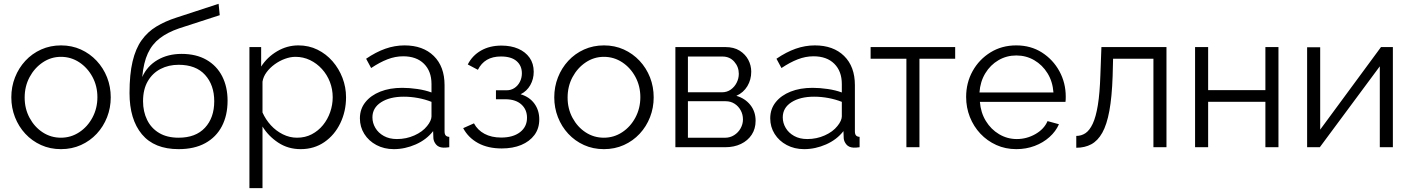

<svg xmlns="http://www.w3.org/2000/svg" viewBox="-20 -766 7341 999"><path d="M297.2 10Q240.6 10 193.5 -11.4Q146.4 -32.7 111.6 -70.2Q76.9 -107.7 57.9 -156.4Q38.9 -205.2 38.9 -259.4Q38.9 -314.7 58.1 -363.4Q77.2 -412.1 111.9 -449.6Q146.6 -487.1 194.1 -508.5Q241.6 -529.8 297.6 -529.8Q353.6 -529.8 400.7 -508.5Q447.8 -487.1 482.9 -449.6Q517.9 -412.1 537.1 -363.4Q556.2 -314.7 556.2 -259.4Q556.2 -205.2 537.2 -156.4Q518.2 -107.7 483.4 -70.2Q448.5 -32.7 401.2 -11.4Q353.9 10 297.2 10ZM108.3 -258.2Q108.3 -200.3 133.9 -152.8Q159.5 -105.2 202.1 -77.4Q244.8 -49.5 296.9 -49.5Q349.1 -49.5 392.2 -77.9Q435.4 -106.2 461.1 -154.4Q486.8 -202.6 486.8 -260.4Q486.8 -318.2 461.1 -365.9Q435.4 -413.6 392.3 -442Q349.2 -470.3 297.2 -470.3Q245.4 -470.3 202.5 -441.4Q159.5 -412.5 133.9 -364.7Q108.3 -316.9 108.3 -258.2Z M909.4 10Q782.7 10 718.3 -67.4Q653.9 -144.8 653.9 -281.8Q653.9 -379.4 669.8 -446.2Q685.6 -513 716.8 -556.6Q747.9 -600.3 793.6 -627.9Q839.2 -655.6 898.2 -674.5L1117.4 -746.2L1123.3 -687L911.8 -618.4Q851.8 -597.8 811.7 -567.1Q771.6 -536.5 749.3 -488.5Q727 -440.5 720 -365.3Q746 -422.8 799.9 -454.2Q853.8 -485.6 924.9 -485.6Q1000.6 -485.6 1054.3 -454.8Q1107.9 -424 1136 -369.1Q1164.1 -314.1 1164.1 -242.2Q1164.1 -165.9 1134.6 -109.4Q1105.2 -52.8 1048.4 -21.4Q991.6 10 909.4 10ZM909.4 -49.5Q998.3 -49.5 1046.5 -101.4Q1094.7 -153.3 1094.7 -239.4Q1094.7 -323.5 1047.1 -376.2Q999.6 -428.9 909.4 -428.9Q856.9 -428.9 815.1 -407.1Q773.2 -385.4 748.8 -343.2Q724.3 -301 724.3 -239.4Q724.3 -185.3 745.5 -142.1Q766.6 -98.9 807.8 -74.2Q849.1 -49.5 909.4 -49.5Z M1544.4 10Q1478.9 10 1427.6 -23.9Q1376.3 -57.8 1345.8 -107.7V213H1277.8V-521.1H1338.8V-419.6Q1370.3 -468.8 1422 -499.3Q1473.6 -529.8 1532.6 -529.8Q1586.9 -529.8 1632 -507.5Q1677.2 -485.2 1710.3 -447.1Q1743.5 -408.9 1762 -360.6Q1780.5 -312.2 1780.5 -260.1Q1780.5 -187 1750.8 -125.3Q1721.2 -63.6 1667.9 -26.8Q1614.6 10 1544.4 10ZM1525.4 -49.5Q1567.9 -49.5 1602 -67.3Q1636.2 -85.2 1660.6 -115.2Q1685 -145.2 1698 -182.8Q1711.1 -220.5 1711.1 -260.1Q1711.1 -302.1 1696.4 -339.9Q1681.7 -377.7 1655 -407Q1628.3 -436.4 1593.1 -453.3Q1558 -470.3 1517.1 -470.3Q1491.3 -470.3 1463.1 -460.1Q1435 -450 1409.6 -431.7Q1384.3 -413.4 1367.1 -390.2Q1349.9 -367 1345.8 -340.9V-180.8Q1362 -144.4 1389 -114.6Q1416.1 -84.9 1451.6 -67.2Q1487.1 -49.5 1525.4 -49.5Z M1852.6 -150.4Q1852.6 -198.6 1880.9 -234.1Q1909.1 -269.6 1958.5 -289.3Q2007.9 -309 2073 -309Q2110.6 -309 2151.9 -302.9Q2193.1 -296.8 2225.1 -284.9V-329.1Q2225.1 -395.3 2186 -434.2Q2146.9 -473.1 2077.7 -473.1Q2036.5 -473.1 1995.8 -457.3Q1955.1 -441.5 1911.1 -412L1885 -460.4Q1935.7 -495.1 1984.9 -512.5Q2034.2 -529.8 2084.8 -529.8Q2180.9 -529.8 2237 -474.8Q2293.1 -419.7 2293.1 -322.8V-82.3Q2293.1 -68.1 2299 -61.3Q2304.9 -54.6 2317.6 -53.9V0Q2306.6 1.4 2299.1 2Q2291.5 2.5 2286.6 2.2Q2261.8 1.1 2249.1 -14Q2236.4 -29.1 2235 -46.4L2233.6 -83.8Q2199 -39.2 2143.1 -14.6Q2087.2 10 2029.1 10Q1978.6 10 1938.5 -11.4Q1898.4 -32.7 1875.5 -69.2Q1852.6 -105.7 1852.6 -150.4ZM2202.4 -110.5Q2213.2 -123.6 2219.2 -136.9Q2225.1 -150.2 2225.1 -159.9V-236.1Q2191.5 -249.3 2154.7 -256.1Q2117.9 -262.9 2080.8 -262.9Q2007.9 -262.9 1962.8 -233.9Q1917.8 -204.9 1917.8 -155.4Q1917.8 -126.2 1933.1 -100.4Q1948.3 -74.5 1977.1 -58.5Q2005.8 -42.5 2045.3 -42.5Q2094 -42.5 2136.4 -61.5Q2178.9 -80.5 2202.4 -110.5Z M2590.8 6.4Q2518.6 6.4 2467.6 -21.5Q2416.5 -49.4 2390 -99.2L2446.1 -124.2Q2464.7 -89.2 2500.8 -69.8Q2537 -50.3 2587.9 -50.3Q2649.4 -50.3 2685.7 -78.2Q2722.1 -106.2 2722.1 -153.2Q2722.1 -195.6 2693.3 -222Q2664.4 -248.5 2613.2 -249.5H2560.5V-296.3H2617.1Q2638.9 -296.3 2656.8 -308.1Q2674.6 -319.9 2685 -340.1Q2695.4 -360.4 2695.4 -384.7Q2695.4 -424.1 2667.9 -448.1Q2640.4 -472.1 2586.5 -472.1Q2543.2 -472.1 2513.5 -454.7Q2483.8 -437.2 2466.5 -402.8L2413.9 -430.6Q2437.4 -477 2482.7 -502.9Q2528 -528.8 2589.3 -528.8Q2638.6 -528.8 2676.3 -512.5Q2714 -496.1 2735.5 -465.7Q2757 -435.3 2757 -392.5Q2757 -354.6 2739.2 -323.1Q2721.4 -291.6 2688.9 -275.6Q2735.3 -261.6 2760.6 -226.8Q2785.9 -192 2785.9 -144.7Q2785.9 -97.6 2760.8 -63.7Q2735.6 -29.9 2692 -11.7Q2648.3 6.4 2590.8 6.4Z M3122.2 10Q3065.6 10 3018.5 -11.4Q2971.4 -32.7 2936.6 -70.2Q2901.9 -107.7 2882.9 -156.4Q2863.9 -205.2 2863.9 -259.4Q2863.9 -314.7 2883.1 -363.4Q2902.2 -412.1 2936.9 -449.6Q2971.6 -487.1 3019.1 -508.5Q3066.6 -529.8 3122.6 -529.8Q3178.6 -529.8 3225.7 -508.5Q3272.8 -487.1 3307.9 -449.6Q3342.9 -412.1 3362.1 -363.4Q3381.2 -314.7 3381.2 -259.4Q3381.2 -205.2 3362.2 -156.4Q3343.2 -107.7 3308.4 -70.2Q3273.5 -32.7 3226.2 -11.4Q3178.9 10 3122.2 10ZM2933.3 -258.2Q2933.3 -200.3 2958.9 -152.8Q2984.5 -105.2 3027.1 -77.4Q3069.8 -49.5 3121.9 -49.5Q3174.1 -49.5 3217.2 -77.9Q3260.4 -106.2 3286.1 -154.4Q3311.8 -202.6 3311.8 -260.4Q3311.8 -318.2 3286.1 -365.9Q3260.4 -413.6 3217.3 -442Q3174.2 -470.3 3122.2 -470.3Q3070.4 -470.3 3027.5 -441.4Q2984.5 -412.5 2958.9 -364.7Q2933.3 -316.9 2933.3 -258.2Z M3494.1 0V-521.1H3754.4Q3798.5 -521.1 3828.3 -502.5Q3858.1 -483.8 3873.5 -454.7Q3888.8 -425.5 3888.8 -392.8Q3888.8 -351.4 3868.7 -317.8Q3848.5 -284.1 3811.4 -267.4Q3856.4 -254.4 3884 -220Q3911.5 -185.6 3911.5 -137.8Q3911.5 -96.2 3891.3 -65.2Q3871 -34.2 3835.3 -17.1Q3799.7 0 3753.5 0ZM3559.3 -49.3H3752.1Q3778.5 -49.3 3799.9 -62.8Q3821.3 -76.3 3833.5 -98.3Q3845.7 -120.4 3845.7 -144.5Q3845.7 -170.2 3834 -191.8Q3822.3 -213.4 3802 -226.3Q3781.8 -239.3 3755.7 -239.3H3559.3ZM3559.3 -285.8H3736.1Q3762.5 -285.8 3782.2 -299.8Q3802 -313.8 3813 -335.8Q3824.1 -357.9 3824.1 -381.9Q3824.1 -418.2 3800.5 -445Q3776.9 -471.8 3739.7 -471.8H3559.3Z M3987.6 -150.4Q3987.6 -198.6 4015.9 -234.1Q4044.1 -269.6 4093.5 -289.3Q4142.9 -309 4208 -309Q4245.6 -309 4286.9 -302.9Q4328.1 -296.8 4360.1 -284.9V-329.1Q4360.1 -395.3 4321 -434.2Q4281.9 -473.1 4212.7 -473.1Q4171.5 -473.1 4130.8 -457.3Q4090.1 -441.5 4046.1 -412L4020 -460.4Q4070.7 -495.1 4119.9 -512.5Q4169.2 -529.8 4219.8 -529.8Q4315.9 -529.8 4372 -474.8Q4428.1 -419.7 4428.1 -322.8V-82.3Q4428.1 -68.1 4434 -61.3Q4439.9 -54.6 4452.6 -53.9V0Q4441.6 1.4 4434.1 2Q4426.5 2.5 4421.6 2.2Q4396.8 1.1 4384.1 -14Q4371.4 -29.1 4370 -46.4L4368.6 -83.8Q4334 -39.2 4278.1 -14.6Q4222.2 10 4164.1 10Q4113.6 10 4073.5 -11.4Q4033.4 -32.7 4010.5 -69.2Q3987.6 -105.7 3987.6 -150.4ZM4337.4 -110.5Q4348.2 -123.6 4354.2 -136.9Q4360.1 -150.2 4360.1 -159.9V-236.1Q4326.5 -249.3 4289.7 -256.1Q4252.9 -262.9 4215.8 -262.9Q4142.9 -262.9 4097.8 -233.9Q4052.8 -204.9 4052.8 -155.4Q4052.8 -126.2 4068.1 -100.4Q4083.3 -74.5 4112.1 -58.5Q4140.8 -42.5 4180.3 -42.5Q4229 -42.5 4271.4 -61.5Q4313.9 -80.5 4337.4 -110.5Z M4696.1 0V-460.5H4509.9V-521.1H4949.9V-460.5H4764V0Z M5268.2 10Q5211.6 10 5164 -11.5Q5116.4 -33 5081.1 -70.5Q5045.9 -108 5026.4 -157.1Q5006.9 -206.3 5006.9 -261.6Q5006.9 -335.3 5040.6 -396Q5074.4 -456.7 5133.4 -493.3Q5192.4 -529.8 5267.5 -529.8Q5343.5 -529.8 5401.4 -492.8Q5459.3 -455.7 5492.3 -395.2Q5525.2 -334.7 5525.2 -263.2Q5525.2 -255.3 5524.9 -247.9Q5524.5 -240.4 5523.8 -236H5078.5Q5082.8 -180.3 5109.5 -136.5Q5136.2 -92.8 5178.7 -67.6Q5221.2 -42.5 5270.6 -42.5Q5322.2 -42.5 5367.5 -68.4Q5412.8 -94.3 5430.5 -135.9L5489.8 -119.6Q5473.6 -82.5 5440.7 -53Q5407.8 -23.4 5363.3 -6.7Q5318.9 10 5268.2 10ZM5076.3 -284.9H5461.2Q5457.2 -341.5 5430.4 -384.8Q5403.7 -428.1 5361.4 -452.7Q5319.2 -477.4 5267.8 -477.4Q5217.3 -477.4 5175.1 -452.7Q5132.9 -428.1 5106.6 -384.6Q5080.3 -341.2 5076.3 -284.9Z M5580 2.8V-58.8Q5606.6 -58.8 5628 -73.2Q5649.4 -87.6 5665.8 -122.6Q5682.2 -157.6 5692.3 -219.2Q5702.4 -280.8 5705.4 -376L5710.8 -521.1H6049.3V0H5981.4V-460.5H5771.5L5769.2 -370.4Q5765.5 -261.6 5752.2 -189.4Q5738.9 -117.2 5715.4 -75.4Q5691.9 -33.5 5658 -15.3Q5624.2 2.8 5580 2.8Z M6198.1 0V-521.1H6266.1V-296.9H6564V-521.1H6632V0H6564V-236.2H6266.1V0Z M6781.1 0V-520.1H6849.1V-91.5L7165.5 -521.1H7227.3V0H7159.3V-420.9L6847.2 0Z"/></svg>

Font: Raleway Thin
Style: Regular
Weight: 100
Designer: Matt McInerney, Pablo Impallari, Rodrigo Fuenzalida
Foundry: Matt McInerney, Pablo Impallari, Rodrigo Fuenzalida
Version: Version 4.026